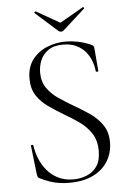

<svg xmlns="http://www.w3.org/2000/svg" viewBox="-56 -828 596 882"><g transform="rotate(-5 242.5 -387.5)"><path d="M138 -504Q138 -462 158.5 -432.5Q179 -403 211.5 -381Q244 -359 280 -338Q317 -317 351 -293.5Q385 -270 407.5 -237.5Q430 -205 430 -157Q430 -111 407.5 -72.5Q385 -34 340 -11Q295 12 227 12Q205 12 183.5 9Q162 6 139.5 -1.5Q117 -9 91 -22Q86 -25 84.5 -29.5Q83 -34 82 -41L67 -171Q66 -176 71.5 -176.5Q77 -177 78 -173Q82 -143 94 -113Q106 -83 126.5 -58Q147 -33 177.5 -17.5Q208 -2 249 -2Q280 -2 309 -13.5Q338 -25 356.5 -51Q375 -77 375 -122Q375 -171 353.5 -203.5Q332 -236 299 -259.5Q266 -283 229 -304Q194 -325 161 -348Q128 -371 107.5 -402.5Q87 -434 87 -481Q87 -533 113 -567.5Q139 -602 180.5 -619Q222 -636 267 -636Q293 -636 321.5 -630.5Q350 -625 381 -612Q389 -609 392.5 -604.5Q396 -600 396 -595L405 -489Q405 -485 399.5 -485Q394 -485 393 -489Q391 -511 382.5 -534.5Q374 -558 357.5 -578Q341 -598 315.5 -610.5Q290 -623 254 -623Q211 -623 185.5 -605Q160 -587 149 -560Q138 -533 138 -504ZM239 -687 136 -779Q134 -781 137.5 -784Q141 -787 142 -786L251 -724L359 -786Q361 -788 364 -784.5Q367 -781 364 -779L262 -687Q258 -683 251 -683Q244 -683 239 -687Z"/></g></svg>

Font: Cormorant Garamond Light Light
Style: Regular
Weight: 300
Version: Version 4.001